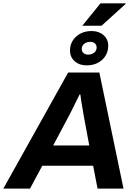

<svg xmlns="http://www.w3.org/2000/svg" viewBox="-59 -1115 803 1135"><path d="M-39.3 0 344 -686.4H528.3L671.1 0H517.7L491.6 -135.3H190.9L118.3 0ZM255.3 -254.9H468.7L437.7 -421.3Q434.1 -445 429.5 -469.5Q424.8 -494 421.5 -516.8Q418.2 -539.7 416 -556.3H411.2Q401.2 -535.8 388.7 -510.2Q376.1 -484.6 364 -460.5Q352 -436.4 342.5 -418.9ZM452.7 -728.6Q410 -728.6 382.5 -753.1Q354.9 -777.7 354.9 -815.5Q354.9 -866.2 391.1 -898.8Q427.3 -931.5 483 -931.5Q525.7 -931.5 553.2 -907.2Q580.7 -883 580.7 -845.1Q580.7 -794.4 544.9 -761.5Q509.1 -728.6 452.7 -728.6ZM460.9 -792.2Q483.2 -792.2 497.8 -803.8Q512.3 -815.5 512.3 -834.3Q512.3 -848.9 502 -858.3Q491.6 -867.7 474.8 -867.7Q453.2 -867.7 438.7 -855.9Q424.1 -844.1 424.1 -824.5Q424.1 -811 434.5 -801.6Q444.9 -792.2 460.9 -792.2ZM427.6 -963 535 -1095.3H683.5L683.7 -1092L541.4 -963Z"/></svg>

Font: Archivo Variable SemiBold
Style: Italic
Weight: 600
Italic angle: -10°
Designer: Hector Gatti
Foundry: Omnibus-Type
Version: Version 2.001